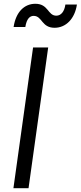

<svg xmlns="http://www.w3.org/2000/svg" viewBox="-20 -996 427 1016"><path d="M269 -849C329 -849 376 -897 387 -972H326C321 -935 303 -913 278 -913C232 -913 237 -976 167 -976C109 -976 64 -933 52 -853H114C121 -897 138 -912 158 -912C204 -912 199 -849 269 -849ZM131 0 235 -745H155L51 0Z"/></svg>

Font: Plus Jakarta Sans
Style: Italic
Weight: 400
Italic angle: -8°
Designer: Gumpita Rahayu
Foundry: Tokotype
Version: Version 2.071;gftools[0.9.30]